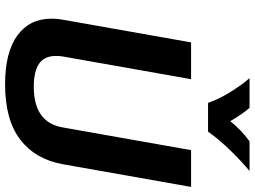

<svg xmlns="http://www.w3.org/2000/svg" viewBox="-140 -824 977 736"><g transform="rotate(90 348.0 -455.5)"><path d="M51 -165Q51 -188 55 -208L142 -700H283L196 -208Q194 -198 194 -181Q194 -138 223.5 -117.5Q253 -97 312 -97Q449 -97 468 -208L555 -700H696L609 -208Q590 -103 514.5 -45Q439 13 303 13Q180 13 115.5 -34Q51 -81 51 -165ZM279 -924H393Q417 -897 444 -850Q476 -891 521 -924H635Q603 -898 559.5 -854Q516 -810 484 -765H374Q358 -810 329.5 -855Q301 -900 279 -924Z"/></g></svg>

Font: KoHo
Style: Bold Italic
Weight: 700
Italic angle: -10°
Version: Version 1.000; ttfautohint (v1.6)